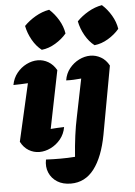

<svg xmlns="http://www.w3.org/2000/svg" viewBox="-63 -820 751 1066"><g transform="rotate(-5 312.5 -287.0)"><path d="M278 -117Q271 -78 248 -50Q225 -22 193.5 -6.5Q162 9 130 9Q98 9 70.5 -7.5Q43 -24 26 -57L99 -377Q78 -376 58.5 -375Q39 -374 18 -374Q25 -412 47.5 -440Q70 -468 101 -483.5Q132 -499 164 -499Q195 -499 222.5 -483Q250 -467 268 -435L203 -113Q240 -116 278 -117ZM252 -773Q282 -746 303.5 -709.5Q325 -673 331 -634Q306 -604 268.5 -581.5Q231 -559 192 -555Q162 -578 140.5 -616Q119 -654 111 -695Q138 -723 175 -744.5Q212 -766 252 -773ZM561 -435 492 -56Q469 67 418.5 133Q368 199 289 199Q244 199 213 179.5Q182 160 168 127Q154 94 162 54Q202 56 243 56Q284 56 324 53Q333 -72 353 -165L396 -377Q374 -375 353.5 -374Q333 -373 312 -374Q318 -412 340.5 -440Q363 -468 394 -483.5Q425 -499 457 -499Q488 -499 516 -483Q544 -467 561 -435ZM546 -773Q576 -746 597.5 -709.5Q619 -673 625 -634Q600 -604 562.5 -581.5Q525 -559 486 -555Q456 -578 434.5 -616Q413 -654 405 -695Q432 -723 469 -744.5Q506 -766 546 -773Z"/></g></svg>

Font: Piazzolla ExtraBold
Style: Italic
Weight: 800
Italic angle: -11.3°
Designer: Juan Pablo del Peral
Foundry: Huerta Tipografica
Version: Version 1.330